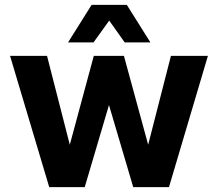

<svg xmlns="http://www.w3.org/2000/svg" viewBox="-20 -764 890 784"><path d="M181 0 21 -536H172L265 -173L363 -536H486L585 -173L678 -536H829L670 0H524L425 -335L326 0ZM258 -591 354 -744H498L594 -591H489L426 -680L362 -591Z"/></svg>

Font: Geist
Style: Bold
Weight: 400
Designer: Basement.studio, Andrés Briganti, Mateo Zaragoza
Foundry: Basement.studio, Vercel, Andrés Briganti, Guido Ferreyra, Mateo Zaragoza
Version: Version 1.401